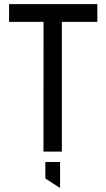

<svg xmlns="http://www.w3.org/2000/svg" viewBox="-20 -728 511 922"><path d="M188.8 0 189.1 -623.1 261.9 -708.3H277.1V0ZM23.6 -623.1V-708.3H261.9L189.1 -623.1ZM277.1 -623.1V-708.3H447.4V-623.1ZM267.5 174.1 197.7 129.1V50H268.5V174.1Z"/></svg>

Font: Foldit Thin
Style: Regular
Weight: 100
Designer: Sophia Tai
Foundry: Sophia Tai
Version: Version 1.003